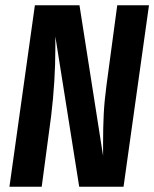

<svg xmlns="http://www.w3.org/2000/svg" viewBox="-20 -712 588 732"><path d="M451 0H282L191 -573V-529Q191 -402 175 -270L139 0H16L113 -692H283L373 -118V-167Q373 -228 375.5 -277.5Q378 -327 386 -387L427 -692H548Z"/></svg>

Font: Fira Sans Extra Condensed SemiBold
Style: Italic
Weight: 600
Width: 3
Italic angle: -8°
Designer: Carrois Corporate & Edenspiekermann AG
Foundry: Carrois Corporate GbR & Edenspiekermann AG
Version: Version 4.203